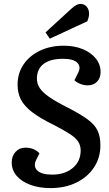

<svg xmlns="http://www.w3.org/2000/svg" viewBox="-20 -949 558 983"><path d="M494 -205Q494 -141 461 -91.5Q428 -42 370.5 -14Q313 14 239 14Q181 14 136 -2.5Q91 -19 65.5 -48.5Q40 -78 40 -117Q40 -150 59.5 -171.5Q79 -193 110 -193Q155 -193 182 -164L166 -132Q149 -98 170.5 -76.5Q192 -55 247 -55Q312 -55 352.5 -89Q393 -123 393 -179Q393 -204 380.5 -223.5Q368 -243 337.5 -263Q307 -283 254 -310Q185 -344 145 -374.5Q105 -405 87.5 -438.5Q70 -472 70 -515Q70 -574 100.5 -619Q131 -664 184.5 -689.5Q238 -715 307 -715Q361 -715 403.5 -697.5Q446 -680 470.5 -649.5Q495 -619 495 -580Q495 -550 477 -531Q459 -512 429 -512Q410 -512 391 -519.5Q372 -527 361 -538L380 -576Q396 -607 376 -627.5Q356 -648 302 -648Q238 -648 203.5 -622Q169 -596 169 -546Q169 -520 183.5 -498Q198 -476 232.5 -452Q267 -428 329 -397Q391 -365 427.5 -338.5Q464 -312 479 -281.5Q494 -251 494 -205ZM347 -906Q360 -917 370.5 -923Q381 -929 393 -929Q411 -929 423.5 -915Q436 -901 436 -879Q436 -862 427 -840L235 -751L213 -783Z"/></svg>

Font: Literata 12pt Medium
Style: Italic
Weight: 500
Italic angle: -2°
Designer: Latin by Veronika Burian and Jose Scaglione. Greek by Irene Vlachou. Cyrillic by Vera Evstafieva
Foundry: TypeTogether
Version: Version 3.002